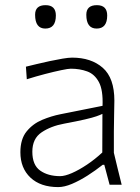

<svg xmlns="http://www.w3.org/2000/svg" viewBox="-20 -734 558 763"><path d="M211.5 9.5Q141 9.5 101 -28.2Q61 -66 61 -129Q61 -181.5 86 -212Q111 -242.5 147.8 -257.8Q184.5 -273 220 -280L387.5 -313.5Q390 -376 373 -407.8Q356 -439.5 326.5 -450.2Q297 -461 261.5 -461Q251 -461 223.5 -455.2Q196 -449.5 159.5 -440Q123 -430.5 86.5 -419L83 -469Q99.5 -473 125 -479.2Q150.5 -485.5 177.8 -491.2Q205 -497 228.8 -501Q252.5 -505 266.5 -505Q342.5 -505 388.5 -464.5Q434.5 -424 434.5 -334Q434.5 -312.5 433.5 -278.5Q432.5 -244.5 432.5 -211V-127Q440 -95 447.2 -65.8Q454.5 -36.5 463.5 0H415.5L394.5 -79H388Q359.5 -56.5 327.8 -36.2Q296 -16 265.8 -3.2Q235.5 9.5 211.5 9.5ZM219 -34Q237.5 -34 265.8 -46.2Q294 -58.5 325.8 -79.8Q357.5 -101 386.5 -128L387 -281.5Q378 -277 363 -271.8Q348 -266.5 318 -259.5Q288 -252.5 234.5 -242.5Q182.5 -233 145.5 -208.2Q108.5 -183.5 108.5 -131Q108.5 -78 139.8 -56Q171 -34 219 -34ZM364 -620.5Q323 -620.5 323 -675.5Q323 -713.5 365 -713.5Q406 -713.5 406 -672.5Q406 -620.5 364 -620.5ZM160 -620.5Q119.5 -620.5 119.5 -675.5Q119.5 -713.5 161 -713.5Q202 -713.5 202 -672.5Q202 -620.5 160 -620.5Z"/></svg>

Font: Commissioner Loud ExtraLight
Style: Regular
Weight: 200
Designer: Kostas Bartsokas
Foundry: Kostas Bartsokas
Version: Version 1.000; ttfautohint (v1.8.3)